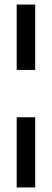

<svg xmlns="http://www.w3.org/2000/svg" viewBox="-20 -680 227 840"><path d="M53 140V-167H134V140ZM53 -374V-660H134V-374Z"/></svg>

Font: Bricolage Grotesque 72pt SemiCondensed
Style: Regular
Weight: 400
Width: 4
Designer: Mathieu Triay
Foundry: Atelier Triay
Version: Version 1.001;gftools[0.9.33.dev8+g029e19f]